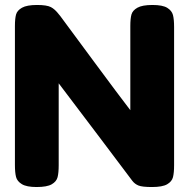

<svg xmlns="http://www.w3.org/2000/svg" viewBox="-20 -752 760 772"><path d="M680 -643V-88Q680 -57 675.5 -39.5Q671 -22 652 -11Q633 0 591 0Q552 0 537 -6Q522 -12 512 -25Q476 -73 384 -195Q292 -317 216 -417V-88Q216 -57 211.5 -39.5Q207 -22 188 -11Q169 0 127 0Q87 0 68 -11.5Q49 -23 44.5 -40.5Q40 -58 40 -89V-647Q40 -677 44.5 -693.5Q49 -710 68.5 -721Q88 -732 129 -732Q168 -732 184.5 -723.5Q201 -715 217 -694L222 -688Q256 -642 358 -504Q460 -366 504 -309V-647Q504 -677 508.5 -693.5Q513 -710 532.5 -721Q552 -732 593 -732Q634 -732 652.5 -720.5Q671 -709 675.5 -691.5Q680 -674 680 -643Z"/></svg>

Font: Fredoka One
Style: Regular
Weight: 400
Designer: Milena B. Brandão, Ben Nathan
Version: Version 2.000; ttfautohint (v1.5.33-1714) -l 8 -r 50 -G 200 